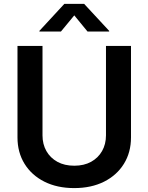

<svg xmlns="http://www.w3.org/2000/svg" viewBox="-20 -966 770 997"><path d="M365.2 10.7Q276.9 10.7 210.4 -22.7Q144 -56.2 107.4 -115.5Q70.8 -174.8 70.8 -252.4V-727.5H200.7V-263.2Q200.7 -217.3 220.9 -181.6Q241.2 -146 278.1 -125.7Q314.9 -105.5 365.7 -105.5Q416 -105.5 452.9 -125.7Q489.7 -146 510 -181.6Q530.3 -217.3 530.3 -263.2V-727.5H660.2V-252.4Q660.2 -174.8 623.5 -115.5Q586.9 -56.2 520.5 -22.7Q454.1 10.7 365.2 10.7ZM296.4 -802.2H184.6V-805.7L314 -945.8H417L546.9 -805.7V-802.2H434.6L365.7 -886.2Z"/></svg>

Font: Inter 17pt SemiBold
Style: Regular
Weight: 600
Version: Version 4.001;git-66647c0bb